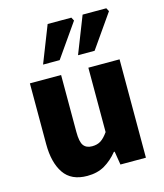

<svg xmlns="http://www.w3.org/2000/svg" viewBox="-114 -842 801 939"><g transform="rotate(-15 286.5 -372.0)"><path d="M212 12Q131 12 94 -42.5Q57 -97 57 -190V-498H215V-210Q215 -159 229 -140.5Q243 -122 272 -122Q298 -122 316 -133.5Q334 -145 353 -172V-498H511V0H382L371 -68H367Q337 -31 300 -9.5Q263 12 212 12ZM143 -570 216 -756H336L345 -739L227 -570ZM320 -570 393 -756H513L522 -739L404 -570Z"/></g></svg>

Font: Mada ExtraBold
Style: Regular
Weight: 800
Designer: Khaled Hosny
Version: Version 1.5